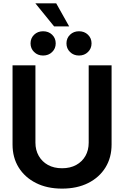

<svg xmlns="http://www.w3.org/2000/svg" viewBox="-20 -1119 744 1151"><path d="M352.1 11.7Q262.2 11.7 195.6 -22Q128.9 -55.7 92 -115Q55.2 -174.3 55.2 -252.4V-727.5H192.4V-263.7Q192.4 -219.2 212.2 -184.6Q231.9 -149.9 267.6 -130.1Q303.2 -110.4 352.1 -110.4Q400.9 -110.4 436.8 -130.1Q472.7 -149.9 492.2 -184.3Q511.7 -218.8 511.7 -263.7V-727.5H648.9V-252.4Q648.9 -174.3 612.1 -114.7Q575.2 -55.2 508.5 -21.7Q441.9 11.7 352.1 11.7ZM453.6 -786.1Q421.4 -786.1 399.9 -807.1Q378.4 -828.1 378.4 -858.9Q378.4 -890.1 399.9 -910.9Q421.4 -931.6 453.6 -931.6Q485.8 -931.6 507.3 -910.9Q528.8 -890.1 528.8 -858.9Q528.8 -828.1 507.3 -807.1Q485.8 -786.1 453.6 -786.1ZM238.3 -786.1Q206.1 -786.1 184.6 -807.1Q163.1 -828.1 163.1 -858.9Q163.1 -890.1 184.6 -910.9Q206.1 -931.6 238.3 -931.6Q271 -931.6 292.5 -910.9Q314 -890.1 314 -858.9Q314 -828.1 292.5 -807.1Q271 -786.1 238.3 -786.1ZM304.2 -960.9 191.9 -1099.1H316.9L394.5 -960.9Z"/></svg>

Font: Inter Cardless Display
Style: Bold
Weight: 700
Designer: Rasmus Andersson
Foundry: rsms
Version: Version 4.001;git-9221beed3